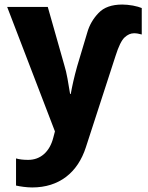

<svg xmlns="http://www.w3.org/2000/svg" viewBox="-20 -576 643 836"><path d="M512.2 -556.2C466.8 -556.2 432.1 -543.9 409.2 -519.5C385.7 -495.1 369.1 -466.8 359.9 -434.1L315.9 -287.1C302.7 -240.2 293.5 -197.8 288.1 -167H285.2C277.8 -211.4 271 -258.3 259.8 -293L188 -545.9H11.2L219.2 -3.9L211.9 23.9C196.3 85 156.2 120.1 103 120.1C82 120.1 64.5 118.2 49.8 113.8V231.9C65.9 235.8 96.2 240.2 120.1 240.2C237.3 240.2 318.4 175.8 354 64.9L482.9 -332C496.1 -374 509.3 -400.9 522.5 -413.1C535.6 -425.3 549.3 -431.2 564 -431.2C574.2 -431.2 585 -429.2 597.2 -425.8V-541C588.4 -544.9 575.7 -548.3 558.6 -551.8C541.5 -554.7 526.4 -556.2 512.2 -556.2Z"/></svg>

Font: Avrile Sans
Style: Bold
Weight: 700
Designer: Monotype Design Team, Google (font), Stefan Peev (BGR Cyrillic), Cristiano Sobral (main changes)
Foundry: The Avrile Sans Project Authors
Version: Version 3.110